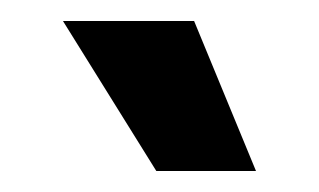

<svg xmlns="http://www.w3.org/2000/svg" viewBox="-20 -903 304 183"><path d="M129 -740 40 -883H165L224 -740Z"/></svg>

Font: Mona Sans SemiBold
Style: Regular
Weight: 600
Designer: Deni Anggara
Foundry: GitHub
Version: Version 2.000;Glyphs 3.2.3 (3260)